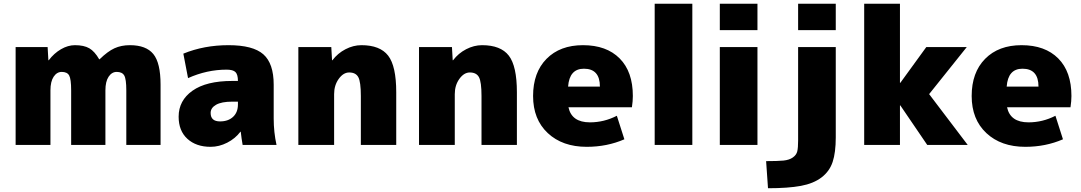

<svg xmlns="http://www.w3.org/2000/svg" viewBox="-20 -770 5745 1020"><path d="M651 0V-290Q651 -350 640 -369Q629 -388 600 -388Q574 -388 557 -362.5Q540 -337 540 -290V0H358V-290Q358 -350 347.5 -369Q337 -388 308 -388Q282 -388 265 -362.5Q248 -337 248 -290V0H63V-520H233L237 -450H239Q267 -487 304 -508.5Q341 -530 378 -530Q426 -530 454.5 -513.5Q483 -497 507 -455H509Q552 -497 588 -513.5Q624 -530 670 -530Q756 -530 794.5 -483Q833 -436 833 -320V0Z M1214 -340H1244Q1244 -374 1231 -387Q1218 -400 1184 -400Q1079 -400 979 -355L954 -485Q1064 -530 1194 -530Q1324 -530 1379 -481.5Q1434 -433 1434 -320V-140Q1434 -68 1449 0H1269Q1263 -34 1259 -70H1257Q1230 -34 1187 -12Q1144 10 1099 10Q1022 10 975.5 -32.5Q929 -75 929 -150Q929 -236 1002.5 -288Q1076 -340 1214 -340ZM1099 -170Q1099 -125 1149 -125Q1192 -125 1218 -149Q1244 -173 1244 -215V-230H1214Q1157 -230 1128 -213.5Q1099 -197 1099 -170Z M1746 -450Q1774 -487 1815.5 -508.5Q1857 -530 1900 -530Q1999 -530 2042 -474.5Q2085 -419 2085 -280V0H1897V-260Q1897 -335 1883.5 -360Q1870 -385 1835 -385Q1804 -385 1779.5 -351Q1755 -317 1755 -270V0H1565V-520H1740L1744 -450Z M2387 -450Q2415 -487 2456.5 -508.5Q2498 -530 2541 -530Q2640 -530 2683 -474.5Q2726 -419 2726 -280V0H2538V-260Q2538 -335 2524.5 -360Q2511 -385 2476 -385Q2445 -385 2420.5 -351Q2396 -317 2396 -270V0H2206V-520H2381L2385 -450Z M2998 -310H3167Q3167 -405 3082 -405Q3005 -405 2998 -310ZM3000 -200Q3017 -120 3114 -120Q3189 -120 3257 -155L3297 -30Q3205 10 3097 10Q2968 10 2890 -63Q2812 -136 2812 -260Q2812 -385 2883.5 -457.5Q2955 -530 3077 -530Q3202 -530 3272 -459.5Q3342 -389 3342 -260Q3342 -233 3337 -200Z M3458 0V-750H3658V0Z M3804 -610V-750H4004V-610ZM3804 0V-520H4004V0Z M4220 -24V-520H4420V-40Q4420 40 4403.5 90Q4387 140 4344.5 172.5Q4302 205 4234.5 217.5Q4167 230 4060 230L4050 86Q4111 86 4142 83Q4173 80 4192 66.5Q4211 53 4215.5 34Q4220 15 4220 -24ZM4220 -610V-750H4420V-610Z M4763 -210H4761V0H4571V-750H4761V-330H4763L4901 -520H5116L4916 -270L5121 0H4906Z M5328 -310H5497Q5497 -405 5412 -405Q5335 -405 5328 -310ZM5330 -200Q5347 -120 5444 -120Q5519 -120 5587 -155L5627 -30Q5535 10 5427 10Q5298 10 5220 -63Q5142 -136 5142 -260Q5142 -385 5213.5 -457.5Q5285 -530 5407 -530Q5532 -530 5602 -459.5Q5672 -389 5672 -260Q5672 -233 5667 -200Z"/></svg>

Font: Mplus 1p Black
Style: Regular
Weight: 900
Version: Version 1.061